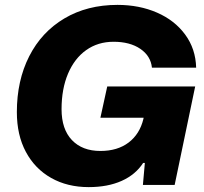

<svg xmlns="http://www.w3.org/2000/svg" viewBox="-20 -757 837 786"><path d="M49 -298Q49 -427 99.5 -526.5Q150 -626 243.5 -681.5Q337 -737 461 -737Q550 -737 622.5 -705.5Q695 -674 738 -615.5Q781 -557 783 -480H602Q597 -528 554.5 -557Q512 -586 445 -586Q381 -586 333 -552Q285 -518 258.5 -455.5Q232 -393 232 -310Q232 -228 274.5 -183.5Q317 -139 391 -139Q461 -139 506.5 -173.5Q552 -208 567 -270L568 -275H391L419 -403H779L695 0H565L573 -90H566Q535 -42 478 -16.5Q421 9 343 9Q256 9 189.5 -28.5Q123 -66 86 -135Q49 -204 49 -298Z"/></svg>

Font: Mona Sans ExtraBold
Style: Italic
Weight: 800
Italic angle: -11.7°
Designer: Deni Anggara
Foundry: GitHub
Version: Version 2.000